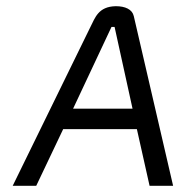

<svg xmlns="http://www.w3.org/2000/svg" viewBox="-20 -600 602 620"><path d="M539 0 412 -548C407 -570 384 -580 354 -580C297 -579 287 -542 272 -513L21 0H97L184 -183H422L463 0ZM216 -249 340 -513H350L408 -249Z"/></svg>

Font: Charger
Style: It
Weight: 400
Designer: Jasper
Foundry: Cannot Into Space Fonts
Version: Version 0.98